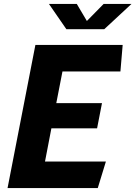

<svg xmlns="http://www.w3.org/2000/svg" viewBox="-20 -959 690 979"><path d="M18.5 0H478.5L520 -135.5H209.5L242 -304.5H475L500 -433H267L298.5 -594.5H594L605.5 -730H160.5ZM229.5 -939H371.5L423 -852L508.5 -939H650.5L511.5 -810H318.5Z"/></svg>

Font: Monaspace Krypton ExtraBold
Style: Italic
Weight: 800
Italic angle: -11°
Designer: Riley Cran & the Lettermatic Team
Foundry: Lettermatic
Version: Version 1.101 (Monaspace Krypton)